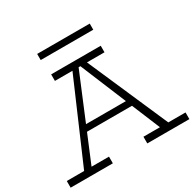

<svg xmlns="http://www.w3.org/2000/svg" viewBox="-183 -1032 1231 1221"><g transform="rotate(-30 433.0 -421.5)"><path d="M111 -18 390 -664H474L756 -18H694L430 -655H431L166 -18ZM-3 0V-49H307V0ZM237 -256 260 -301H602L624 -256ZM560 0V-49H869V0ZM250 -638V-686H614V-638ZM624 -843V-798H238V-843Z"/></g></svg>

Font: BioRhyme Light
Style: Regular
Weight: 300
Designer: Aoife Mooney
Foundry: Aoife Mooney Type
Version: Version 1.600;gftools[0.9.33]